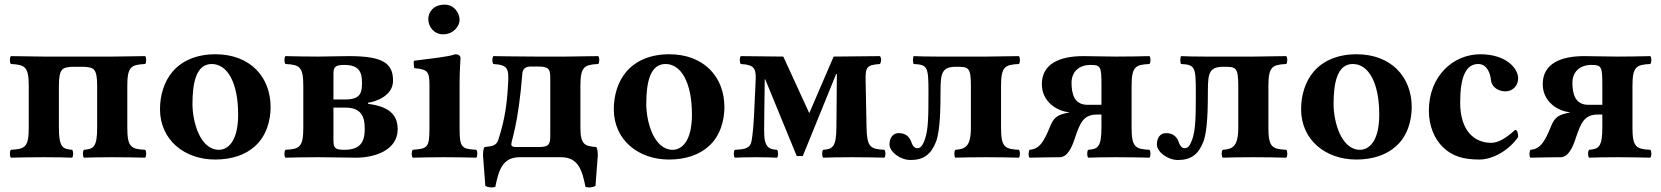

<svg xmlns="http://www.w3.org/2000/svg" viewBox="-20 -678 7164 828"><path d="M342 -390C383 -387 399 -385 399 -307V-127C399 -44 383 -35 342 -32C336 -26 336 -4 342 2C365 1 416 0 464 0C519 0 564 1 606 2C612 -4 612 -26 606 -32C545 -35 529 -44 529 -127V-307C529 -390 545 -399 606 -402C612 -408 612 -430 606 -436C563 -435 464 -434 464 -434H169C169 -434 70 -435 27 -436C21 -430 21 -408 27 -402C88 -399 104 -390 104 -307V-127C104 -44 88 -35 27 -32C21 -26 21 -4 27 2C69 1 114 0 169 0C217 0 268 1 291 2C297 -4 297 -26 291 -32C250 -35 234 -44 234 -127V-307C234 -384 250 -387 291 -390Z M670 -207C670 -76 774 10 908 10C979 10 1038 -10 1079 -47C1130 -92 1147 -160 1147 -216C1147 -347 1058 -444 909 -444C826 -444 764 -415 725 -370C687 -326 670 -266 670 -207ZM893 -402C961 -402 1007 -321 1007 -184C1007 -64 960 -32 924 -32C842 -32 810 -155 810 -229C810 -321 826 -402 893 -402Z M1353 0C1417 0 1453 2 1517 2C1590 2 1695 -27 1695 -121C1695 -186 1654 -219 1568 -230L1567 -235C1599 -239 1675 -264 1675 -330C1675 -407 1629 -436 1484 -436C1445 -436 1385 -434 1353 -434C1298 -434 1254 -435 1211 -436C1205 -430 1205 -408 1211 -402C1272 -399 1288 -390 1288 -307V-127C1288 -44 1272 -35 1211 -32C1205 -26 1205 -4 1211 2C1253 1 1298 0 1353 0ZM1418 -214H1469C1538 -214 1553 -175 1553 -123C1553 -68 1536 -32 1465 -32C1422 -32 1418 -41 1418 -77ZM1418 -249V-360C1418 -390 1427 -398 1465 -398C1529 -398 1541 -366 1541 -323C1541 -283 1539 -249 1469 -249Z M1962 -122V-321C1962 -371 1966 -427 1966 -427C1966 -438 1957 -444 1943 -444C1915 -433 1834 -425 1765 -416C1763 -410 1765 -390 1767 -384C1822 -379 1832 -371 1832 -314V-122C1832 -39 1821 -37 1760 -32C1754 -26 1754 -4 1760 2C1802 1 1844 0 1897 0C1950 0 1991 1 2034 2C2040 -4 2040 -26 2034 -32C1973 -36 1962 -39 1962 -122ZM1827 -596C1827 -563 1851 -530 1891 -530C1936 -530 1962 -566 1962 -592C1962 -622 1939 -658 1897 -658C1850 -658 1827 -626 1827 -596Z M2171 -314C2166 -228 2158 -166 2129 -75C2121 -50 2102 -47 2070 -44C2064 -38 2063 -20 2063 -7L2073 124C2087 131 2103 132 2116 128C2130 60 2145 0 2221 0H2400C2476 0 2491 60 2505 128C2518 132 2534 131 2548 124L2558 -7C2558 -20 2557 -38 2551 -44C2503 -48 2483 -53 2483 -127V-307C2483 -390 2499 -399 2560 -402C2566 -408 2566 -430 2560 -436C2517 -435 2418 -434 2418 -434H2291C2221 -434 2107 -436 2107 -436C2102 -425 2102 -413 2107 -402C2171 -398 2175 -383 2171 -314ZM2185 -56C2185 -73 2215 -137 2233 -365C2233 -369 2238 -391 2266 -391H2304C2349 -391 2353 -376 2353 -342V-93C2353 -60 2350 -44 2306 -44H2209C2197 -44 2185 -44 2185 -56Z M2627 -207C2627 -76 2731 10 2865 10C2936 10 2995 -10 3036 -47C3087 -92 3104 -160 3104 -216C3104 -347 3015 -444 2866 -444C2783 -444 2721 -415 2682 -370C2644 -326 2627 -266 2627 -207ZM2850 -402C2918 -402 2964 -321 2964 -184C2964 -64 2917 -32 2881 -32C2799 -32 2767 -155 2767 -229C2767 -321 2783 -402 2850 -402Z M3222 -75C3217 -38 3194 -34 3149 -32C3143 -26 3143 -4 3149 2C3170 1 3204 0 3239 0C3275 0 3308 1 3331 2C3337 -4 3337 -26 3331 -32C3300 -34 3284 -40 3277 -80C3275 -100 3275 -128 3276 -189L3278 -336H3280L3416 -5H3442L3586 -359H3589L3587 -127C3586 -44 3571 -35 3530 -32C3524 -26 3524 -4 3530 2C3553 1 3604 0 3652 0C3707 0 3752 1 3794 2C3800 -4 3800 -26 3794 -32C3733 -35 3719 -44 3717 -127L3713 -329C3712 -386 3715 -398 3775 -402C3781 -413 3782 -425 3775 -436L3575 -434L3470 -190L3358 -434L3174 -436C3169 -425 3169 -413 3174 -402C3238 -398 3242 -382 3238 -314L3232 -186C3229 -127 3226 -102 3222 -75Z M4232 -434H4023C3974 -434 3941 -435 3920 -436C3916 -425 3916 -411 3920 -402C3981 -399 3984 -389 3984 -279C3984 -174 3983 -119 3969 -78C3956 -42 3947 -39 3934 -39C3926 -39 3916 -47 3910 -66C3901 -92 3881 -104 3856 -104C3827 -104 3816 -79 3816 -55C3816 -24 3861 12 3907 12C3964 12 3996 -13 4017 -68C4035 -116 4036 -218 4036 -286C4036 -364 4043 -390 4103 -390C4156 -390 4167 -390 4167 -307V-127C4167 -44 4141 -35 4100 -32C4094 -26 4094 -4 4100 2C4123 1 4181 0 4232 0C4287 0 4332 1 4374 2C4380 -4 4380 -26 4374 -32C4313 -35 4297 -44 4297 -127V-307C4297 -390 4313 -399 4374 -402C4380 -408 4380 -430 4374 -436C4331 -435 4232 -434 4232 -434Z M4591 -193C4543 -184 4526 -174 4510 -136C4482 -67 4463 -35 4420 -32C4415 -24 4414 -3 4420 2C4443 1 4551 0 4551 0C4584 -1 4603 -43 4616 -84C4637 -145 4651 -184 4710 -184H4730V-127C4730 -44 4714 -35 4673 -32C4667 -26 4667 -4 4673 2C4696 1 4747 0 4795 0C4850 0 4895 1 4937 2C4943 -4 4943 -26 4937 -32C4876 -35 4860 -44 4860 -127V-307C4860 -390 4876 -399 4937 -402C4943 -408 4943 -430 4937 -436C4894 -435 4850 -434 4795 -434C4739 -434 4693 -436 4652 -436C4553 -436 4473 -405 4473 -315C4473 -240 4537 -199 4590 -194ZM4730 -226H4670C4614 -226 4601 -271 4601 -321C4601 -368 4633 -398 4683 -398C4728 -398 4730 -390 4730 -307Z M5385 -434H5176C5127 -434 5094 -435 5073 -436C5069 -425 5069 -411 5073 -402C5134 -399 5137 -389 5137 -279C5137 -174 5136 -119 5122 -78C5109 -42 5100 -39 5087 -39C5079 -39 5069 -47 5063 -66C5054 -92 5034 -104 5009 -104C4980 -104 4969 -79 4969 -55C4969 -24 5014 12 5060 12C5117 12 5149 -13 5170 -68C5188 -116 5189 -218 5189 -286C5189 -364 5196 -390 5256 -390C5309 -390 5320 -390 5320 -307V-127C5320 -44 5294 -35 5253 -32C5247 -26 5247 -4 5253 2C5276 1 5334 0 5385 0C5440 0 5485 1 5527 2C5533 -4 5533 -26 5527 -32C5466 -35 5450 -44 5450 -127V-307C5450 -390 5466 -399 5527 -402C5533 -408 5533 -430 5527 -436C5484 -435 5385 -434 5385 -434Z M5591 -207C5591 -76 5695 10 5829 10C5900 10 5959 -10 6000 -47C6051 -92 6068 -160 6068 -216C6068 -347 5979 -444 5830 -444C5747 -444 5685 -415 5646 -370C5608 -326 5591 -266 5591 -207ZM5814 -402C5882 -402 5928 -321 5928 -184C5928 -64 5881 -32 5845 -32C5763 -32 5731 -155 5731 -229C5731 -321 5747 -402 5814 -402Z M6527 -87C6527 -99 6525 -118 6514 -118C6474 -81 6440 -62 6411 -62C6336 -62 6277 -116 6277 -236C6277 -347 6302 -402 6355 -402C6392 -402 6407 -363 6410 -331C6413 -304 6440 -284 6472 -284C6504 -284 6527 -309 6527 -340C6527 -385 6473 -444 6364 -444C6246 -444 6142 -349 6142 -201C6142 -136 6165 -79 6204 -42C6243 -5 6289 10 6360 10C6420 10 6489 -32 6527 -87Z M6751 -193C6703 -184 6686 -174 6670 -136C6642 -67 6623 -35 6580 -32C6575 -24 6574 -3 6580 2C6603 1 6711 0 6711 0C6744 -1 6763 -43 6776 -84C6797 -145 6811 -184 6870 -184H6890V-127C6890 -44 6874 -35 6833 -32C6827 -26 6827 -4 6833 2C6856 1 6907 0 6955 0C7010 0 7055 1 7097 2C7103 -4 7103 -26 7097 -32C7036 -35 7020 -44 7020 -127V-307C7020 -390 7036 -399 7097 -402C7103 -408 7103 -430 7097 -436C7054 -435 7010 -434 6955 -434C6899 -434 6853 -436 6812 -436C6713 -436 6633 -405 6633 -315C6633 -240 6697 -199 6750 -194ZM6890 -226H6830C6774 -226 6761 -271 6761 -321C6761 -368 6793 -398 6843 -398C6888 -398 6890 -390 6890 -307Z"/></svg>

Font: Libertinus Serif
Style: Bold
Weight: 700
Designer: Philipp H. Poll, Khaled Hosny
Foundry: Caleb Maclennan
Version: Version 7.050;RELEASE